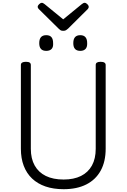

<svg xmlns="http://www.w3.org/2000/svg" viewBox="-20 -1331 903 1370"><path d="M434 19Q361 19 304.5 -0.5Q248 -20 209 -57Q170 -94 149.5 -147.5Q129 -201 129 -270V-867Q129 -879 138 -884.5Q147 -890 165 -890Q183 -890 191.5 -884.5Q200 -879 200 -867V-269Q200 -199 227.5 -150Q255 -101 307 -75.5Q359 -50 434 -50Q507 -50 558 -75.5Q609 -101 636 -150Q663 -199 663 -269V-867Q663 -879 671.5 -884.5Q680 -890 698 -890Q734 -890 734 -867V-270Q734 -178 698.5 -113.5Q663 -49 596 -15Q529 19 434 19ZM310 -968Q285 -968 272.5 -981.5Q260 -995 260 -1023Q260 -1052 272.5 -1066Q285 -1080 310 -1080Q335 -1080 347 -1066Q359 -1052 359 -1023Q361 -995 348 -981.5Q335 -968 310 -968ZM553 -968Q528 -968 515.5 -981.5Q503 -995 503 -1023Q503 -1052 515.5 -1066Q528 -1080 553 -1080Q577 -1080 589.5 -1066Q602 -1052 602 -1023Q603 -995 590 -981.5Q577 -968 553 -968ZM584 -1311Q593 -1311 603 -1301.5Q613 -1292 613 -1282Q613 -1279 612 -1275.5Q611 -1272 607 -1267L466 -1127Q459 -1122 452.5 -1116.5Q446 -1111 431 -1111Q417 -1111 410 -1116.5Q403 -1122 398 -1127L255 -1268Q251 -1273 250 -1276.5Q249 -1280 249 -1282Q249 -1292 259.5 -1301.5Q270 -1311 278 -1311Q284 -1311 288.5 -1308Q293 -1305 299 -1301L431 -1193L563 -1301Q569 -1305 573.5 -1308Q578 -1311 584 -1311Z"/></svg>

Font: Playwrite GB S Light
Style: Regular
Weight: 300
Designer: Veronika Burian, José Scaglione
Foundry: TypeTogether
Version: Version 1.002